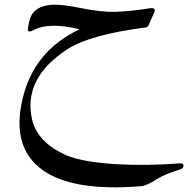

<svg xmlns="http://www.w3.org/2000/svg" viewBox="-20 -279 797 813"><path d="M633 -226 609 -172Q605 -164 598 -163Q358 -132 263 -69Q76 54 116 228Q139 324 260 378Q327 407 469 416Q540 420 607 419Q674 418 735 413Q751 411 755 417Q759 423 755 430Q753 434 749.5 435.5Q746 437 742 439Q681 457 647 478Q622 494 605.5 501Q589 508 583 509Q289 534 159 440Q28 345 75 142Q122 -63 317 -155Q184 -188 115 -148Q108 -145 103 -146Q98 -147 98 -153Q100 -178 108 -202Q126 -255 204 -259Q243 -261 327 -244Q411 -227 470 -229Q499 -230 535 -233.5Q571 -237 614 -244Q643 -248 633 -226Z"/></svg>

Font: Amiri Modified
Style: Regular
Weight: 400
Version: 0.117-H1